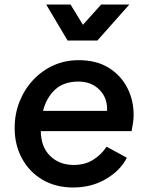

<svg xmlns="http://www.w3.org/2000/svg" viewBox="-20 -820 655 852"><path d="M305 12Q227 12 168.5 -22.5Q110 -57 77.5 -117Q45 -177 45 -252Q45 -314 66.5 -368.5Q88 -423 126.5 -464.5Q165 -506 216.5 -529.5Q268 -553 329 -553Q408 -553 462 -519.5Q516 -486 544.5 -431Q573 -376 573 -310Q573 -293 570 -273.5Q567 -254 564 -238H161Q162 -167 203 -127.5Q244 -88 307 -88Q357 -88 393.5 -111Q430 -134 453 -169L543 -120Q514 -63 450 -25.5Q386 12 305 12ZM328 -458Q263 -458 224.5 -422.5Q186 -387 171 -328H455Q458 -384 422 -421Q386 -458 328 -458ZM280 -640 185 -800H293L348 -710L429 -800H554L412 -640Z"/></svg>

Font: Plus Jakarta Sans SemiBold
Style: Italic
Weight: 600
Italic angle: -8°
Designer: Gumpita Rahayu
Foundry: Tokotype
Version: Version 2.071; ttfautohint (v1.8.4.7-5d5b);gftools[0.9.29]